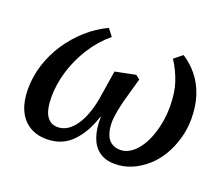

<svg xmlns="http://www.w3.org/2000/svg" viewBox="-92 -641 922 790"><g transform="rotate(20 369.0 -246.0)"><path d="M176 13Q131 13 99 -7.5Q67 -28 50.5 -65.5Q34 -103 34 -156Q34 -211 51 -263.5Q68 -316 98.5 -362Q129 -408 170.5 -445Q212 -482 261 -505L285 -474Q238 -435 204.5 -382Q171 -329 153.5 -271Q136 -213 136 -158Q136 -102 153 -75.5Q170 -49 201 -49Q231 -49 255.5 -70Q280 -91 297.5 -129Q315 -167 324 -218L344 -344L433 -362L451 -348L422 -245Q415 -217 410.5 -193Q406 -169 405 -147Q405 -115 413 -93Q421 -71 437 -60Q453 -49 476 -49Q497 -49 517 -61Q537 -73 553.5 -95Q570 -117 582 -146.5Q594 -176 601 -211.5Q608 -247 608 -287Q608 -347 593 -391.5Q578 -436 552 -476L588 -505Q624 -482 651 -448.5Q678 -415 693 -370Q708 -325 708 -269Q708 -224 696 -182Q684 -140 663 -104.5Q642 -69 612.5 -43Q583 -17 548 -2Q513 13 474 13Q434 13 407 -6Q380 -25 367 -61Q354 -97 355 -149H353Q330 -76 286.5 -31.5Q243 13 176 13Z"/></g></svg>

Font: Source Serif 4 Medium
Style: Italic
Weight: 500
Italic angle: -12°
Designer: Frank Grießhammer
Foundry: Adobe Systems Incorporated
Version: Version 4.004;hotconv 1.0.116;makeotfexe 2.5.65601